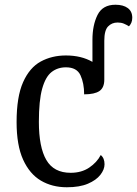

<svg xmlns="http://www.w3.org/2000/svg" viewBox="-20 -780 578 810"><path d="M262 10Q200 10 152.5 -18Q105 -46 77.5 -106.5Q50 -167 50 -265Q50 -372 77.5 -433.5Q105 -495 152 -520.5Q199 -546 258 -546Q323 -546 370 -519V-612Q370 -674 391.5 -717Q413 -760 467 -760Q500 -760 519 -746Q538 -732 538 -705Q538 -693 534 -684Q530 -675 524 -669Q513 -676 502 -680.5Q491 -685 476 -685Q452 -685 436 -668.5Q420 -652 420 -608V-444Q420 -410 399.5 -396Q379 -382 335 -382Q335 -429 319.5 -462.5Q304 -496 258 -496Q223 -496 197.5 -476Q172 -456 158 -406Q144 -356 144 -266Q144 -159 175.5 -105Q207 -51 278 -51Q324 -51 356.5 -73Q389 -95 405 -126Q421 -113 421 -87Q421 -65 403.5 -42.5Q386 -20 351 -5Q316 10 262 10Z"/></svg>

Font: Noto Serif SemiCondensed
Style: Regular
Weight: 400
Width: 4
Designer: Monotype Design Team
Foundry: Monotype Imaging Inc.
Version: Version 2.013